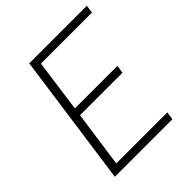

<svg xmlns="http://www.w3.org/2000/svg" viewBox="-192 -828 955 955"><g transform="rotate(-45 285.5 -350.0)"><path d="M166 -700H571L565 -658H206L168 -381H467L461 -339H162L120 -42H479L473 0H68Z"/></g></svg>

Font: Retni Sans Light
Style: Italic
Weight: 300
Italic angle: -8°
Designer: Vitaly Kuzmin
Foundry: ParaType Ltd.
Version: Version 1.00;June 10, 2019;FontCreator 11.5.0.2425 64-bit; t